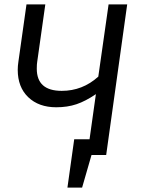

<svg xmlns="http://www.w3.org/2000/svg" viewBox="-20 -708 643 877"><path d="M561 -688 465 0H398L355 149H288L319 -72H389L418 -278Q371 -246 329.5 -232Q288 -218 237 -218Q157 -218 109 -264Q61 -310 61 -389Q61 -407 64 -426L101 -688H187L150 -426Q148 -415 148 -394Q148 -293 262 -293Q357 -293 429 -358L476 -688Z"/></svg>

Font: FiraGO Book
Style: Italic
Weight: 350
Italic angle: -8°
Designer: bBox Type GmbH
Foundry: bBox Type GmbH
Version: Version 1.001